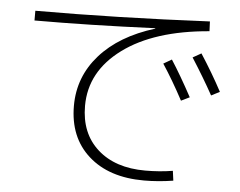

<svg xmlns="http://www.w3.org/2000/svg" viewBox="-53 -771 1105 884"><g transform="rotate(5 500.0 -329.0)"><path d="M685 -495 723 -517Q767 -449 820 -351L781 -332Q733 -422 685 -495ZM817 -535 856 -557Q913 -469 956 -388L917 -368Q874 -446 817 -535ZM292 -266Q292 -400 381.5 -501Q471 -602 634 -652V-654Q327 -641 77 -641V-686Q451 -686 882 -707L884 -662Q630 -641 486.5 -535Q343 -429 343 -270Q343 -143 424.5 -70Q506 3 645 3Q712 3 772 -7L778 38Q709 49 643 49Q481 49 386.5 -35.5Q292 -120 292 -266Z"/></g></svg>

Font: M PLUS 1p Light
Style: Regular
Weight: 300
Version: Version 1.061